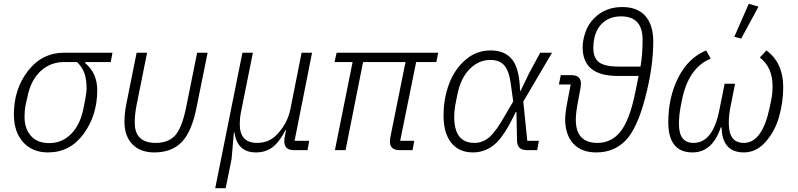

<svg xmlns="http://www.w3.org/2000/svg" viewBox="-20 -789 4195 1009"><path d="M562 -463H429L427 -458Q491 -405 491 -315Q491 -183 419.5 -85.5Q348 12 232 12Q150 12 101.5 -42Q53 -96 53 -188Q53 -321 127 -416.5Q201 -512 318 -512H571ZM385 -463H318Q244 -463 192.5 -414.5Q141 -366 124 -279L113 -230Q109 -206 109 -174Q109 -113 142.5 -75Q176 -37 239 -37Q306 -37 354 -85.5Q402 -134 419 -221L428 -267Q435 -307 435 -322Q435 -371 424 -403Q413 -435 385 -463Z M753 -512 698 -238Q688 -188 688 -145Q688 -38 798 -38Q865 -38 901 -78Q937 -118 959 -229L1016 -512H1071L1013 -225Q988 -98 935.5 -43Q883 12 791 12Q717 12 675.5 -31Q634 -74 634 -150Q634 -193 645 -248L698 -512Z M1166 200H1111L1254 -512H1309L1245 -193Q1240 -168 1240 -136Q1240 -38 1331 -38Q1397 -38 1440 -87Q1491 -142 1506 -215L1565 -512H1620L1528 -49H1605L1596 0H1524Q1474 0 1474 -47Q1474 -60 1479 -83L1483 -105H1480Q1450 -45 1413.5 -16.5Q1377 12 1325 12Q1227 12 1212 -93H1209L1197 47Z M2148 0H2079Q2029 0 2029 -46Q2029 -50 2031 -66L2111 -463H1888L1796 0H1740L1833 -463H1738L1749 -512H2283L2273 -463H2167L2083 -49H2157Z M2812 -49 2803 0H2749Q2696 0 2697 -53L2694 -200H2690Q2632 -76 2581.5 -32Q2531 12 2465 12Q2392 12 2351.5 -38.5Q2311 -89 2311 -181Q2311 -270 2339.5 -347Q2368 -424 2425.5 -474Q2483 -524 2558 -524Q2634 -524 2672 -475.5Q2710 -427 2713 -312H2716L2762 -407L2819 -512H2881L2730 -255L2751 -49ZM2473 -38Q2516 -38 2551 -67.5Q2586 -97 2635 -184L2677 -256L2667 -329Q2658 -411 2632.5 -442.5Q2607 -474 2558 -474Q2495 -474 2448 -426Q2401 -378 2384 -294L2372 -234Q2367 -202 2367 -175Q2367 -38 2473 -38Z M2927 -394H2984Q3033 -394 3033 -348Q3033 -344 3031 -328L3018 -258Q3006 -196 3006 -160Q3006 -38 3120 -38Q3195 -38 3243 -100.5Q3291 -163 3320 -311L3336 -390H3225Q3042 -390 3042 -540Q3042 -579 3057 -621Q3072 -663 3102 -693Q3161 -752 3250 -752Q3330 -752 3371.5 -705Q3413 -658 3413 -571Q3413 -435 3370 -272.5Q3327 -110 3266 -49Q3205 12 3114 12Q3035 12 2992.5 -34.5Q2950 -81 2950 -164Q2950 -196 2965 -272L2979 -345H2917ZM3098 -537Q3098 -484 3128.5 -461.5Q3159 -439 3233 -439H3346Q3357 -502 3357 -580Q3357 -703 3244 -703Q3188 -703 3151 -672Q3114 -641 3103 -587Q3098 -561 3098 -537Z M3966 -754 3875 -586 3839 -596 3915 -769ZM3843 -349 3817 -219Q3810 -181 3810 -140Q3810 -38 3889 -38Q3986 -38 4025 -225L4033 -264Q4040 -297 4040 -337Q4040 -435 3973 -487L4008 -524Q4096 -458 4096 -332Q4096 -251 4074 -174.5Q4052 -98 4003 -43Q3954 12 3889 12Q3775 12 3772 -120H3768Q3724 12 3619 12Q3492 12 3492 -147Q3492 -278 3544.5 -381.5Q3597 -485 3691 -524L3715 -481Q3598 -433 3564 -264L3557 -229Q3548 -182 3548 -136Q3548 -38 3625 -38Q3727 -38 3761 -214L3788 -349Z"/></svg>

Font: IBM Plex Sans Light
Style: Italic
Weight: 300
Italic angle: -11.31°
Designer: Mike Abbink, Paul van der Laan, Pieter van Rosmalen
Foundry: Bold Monday
Version: Version 3.0